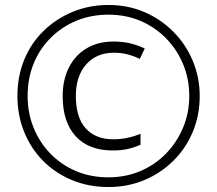

<svg xmlns="http://www.w3.org/2000/svg" viewBox="-20 -743 872 772"><path d="M416 9Q336 9 269 -19Q202 -47 153 -96.5Q104 -146 77 -213Q50 -280 50 -357Q50 -436 77.5 -503Q105 -570 155.5 -619Q206 -668 272.5 -695.5Q339 -723 416 -723Q494 -723 560.5 -694.5Q627 -666 677 -615.5Q727 -565 755 -498.5Q783 -432 783 -357Q783 -279 755 -212.5Q727 -146 677 -96.5Q627 -47 560.5 -19Q494 9 416 9ZM416 -30Q485 -30 544 -55Q603 -80 647 -125Q691 -170 716 -229.5Q741 -289 741 -357Q741 -424 717 -483Q693 -542 649 -587.5Q605 -633 546 -658.5Q487 -684 416 -684Q346 -684 287 -659.5Q228 -635 183.5 -590.5Q139 -546 115 -486.5Q91 -427 91 -357Q91 -290 114.5 -231Q138 -172 181.5 -126.5Q225 -81 284.5 -55.5Q344 -30 416 -30ZM433 -138Q337 -138 284.5 -195Q232 -252 232 -357Q232 -422 257 -471.5Q282 -521 328 -548.5Q374 -576 437 -576Q474 -576 504.5 -568.5Q535 -561 562 -548L542 -506Q518 -518 492.5 -524.5Q467 -531 438 -531Q368 -531 326.5 -484Q285 -437 285 -357Q285 -271 324.5 -227Q364 -183 435 -183Q464 -183 491 -188.5Q518 -194 545 -205V-161Q520 -150 494 -144Q468 -138 433 -138Z"/></svg>

Font: Noto Sans Lao Looped Light
Style: Regular
Weight: 300
Designer: Mark Frömberg, Ben Mitchell
Foundry: The Fontpad Ltd
Version: Version 1.002; ttfautohint (v1.8.4.7-5d5b)